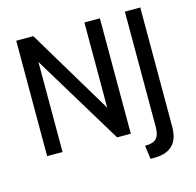

<svg xmlns="http://www.w3.org/2000/svg" viewBox="-122 -826 1146 1125"><g transform="rotate(-15 451.0 -264.0)"><path d="M73 0V-700H176.5L486.5 -183V-700H580.5V0H497.5L166.5 -546V0ZM654 172 643 90Q692.5 90 712.2 69.2Q732 48.5 732 -2.5V-700H825.5V23Q825.5 99 787.8 135.5Q750 172 677.5 172Z"/></g></svg>

Font: Cabin
Style: Regular
Weight: 400
Width: 4
Designer: Pablo Impallari
Foundry: Pablo Impallari. http://www.impallari.com Igino Marini. http://www.ikern.com
Version: Version 3.001